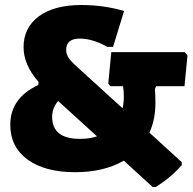

<svg xmlns="http://www.w3.org/2000/svg" viewBox="-20 -675 770 766"><path d="M603 -331 598 -320Q600 -300 600 -263Q600 -197 576 -146L705 -28V-16Q659 36 601 71H589L474 -34Q394 12 280 12Q159 12 90 -38.5Q21 -89 21 -177Q21 -284 133 -336L134 -348Q74 -416 74 -487Q74 -564 134.5 -609.5Q195 -655 305 -655Q395 -655 475 -631L431 -488H408Q350 -521 298 -521Q244 -521 244 -476Q244 -460 253 -445.5Q262 -431 290 -406L469 -243Q474 -266 474 -288Q474 -313 471 -331H420L412 -342L424 -467H717L728 -454L716 -331ZM188 -209Q188 -121 299 -121Q338 -121 367 -131L212 -272Q188 -244 188 -209Z"/></svg>

Font: Alegreya Sans SC Black
Style: Regular
Weight: 900
Designer: Juan Pablo del Peral
Foundry: Huerta Tipografica
Version: Version 2.007